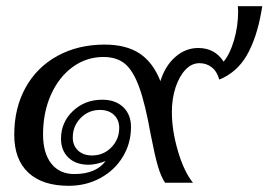

<svg xmlns="http://www.w3.org/2000/svg" viewBox="-20 -590 867 620"><path d="M827 -570 824 -553Q809 -467 777 -411.5Q745 -356 688 -333Q681 -359 664 -372.5Q647 -386 624 -386Q599 -386 579 -365Q559 -344 547 -308Q535 -272 535 -228Q535 -169 554.5 -102.5Q574 -36 603 0H513Q500 -19 490 -53Q480 -87 467 -154Q449 -255 429.5 -308.5Q410 -362 383.5 -384Q357 -406 314 -406Q259 -406 214.5 -373.5Q170 -341 144.5 -284Q119 -227 119 -156Q119 -96 145.5 -62Q172 -28 220 -28Q290 -28 321 -70Q309 -65 293.5 -61.5Q278 -58 267 -58Q225 -58 201 -81Q177 -104 177 -142Q177 -195 215.5 -231.5Q254 -268 310 -268Q353 -268 378 -244Q403 -220 403 -180Q403 -127 376.5 -83.5Q350 -40 304 -15Q258 10 202 10Q117 10 71.5 -32.5Q26 -75 26 -155Q26 -241 62.5 -307Q99 -373 165.5 -409.5Q232 -446 318 -446Q387 -446 430.5 -417.5Q474 -389 498 -328Q513 -377 546 -406Q579 -435 620 -435Q674 -435 702 -391Q722 -414 735.5 -459.5Q749 -505 749 -554L748 -570ZM365 -177Q365 -203 348 -219Q331 -235 303 -235Q266 -235 240.5 -209Q215 -183 215 -146Q215 -120 232 -104Q249 -88 277 -88Q314 -88 339.5 -114Q365 -140 365 -177Z"/></svg>

Font: Fahkwang
Style: Italic
Weight: 400
Italic angle: -10°
Version: Version 1.000; ttfautohint (v1.6)